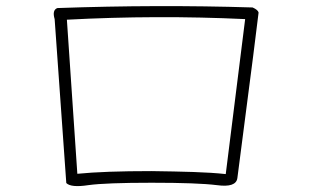

<svg xmlns="http://www.w3.org/2000/svg" viewBox="-20 -670 1040 643"><path d="M775 -74Q771 -41 706 -50Q674 -54 619.5 -56Q565 -58 488 -58Q412 -58 358.5 -56Q305 -54 276 -50Q218 -41 202 -57L163 -606Q154 -636 172 -643Q340 -649 503 -649.5Q666 -650 826 -645Q844 -637 846 -628Q845 -618 827.5 -479.5Q810 -341 775 -74ZM801 -606Q653 -613 503.5 -612.5Q354 -612 204 -604L239 -88Q329 -97 487 -97Q566 -96 628 -94Q690 -92 736 -87Z"/></svg>

Font: Yomogi
Style: Regular
Weight: 400
Designer: satsuyako
Foundry: satsuyako
Version: Version 3.100